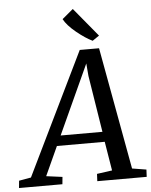

<svg xmlns="http://www.w3.org/2000/svg" viewBox="-129 -1028 849 1080"><g transform="rotate(-5 295.5 -488.5)"><path d="M451 -744 577 -54 657 -41 655 0H376L378 -41L464 -53L437 -217H167L92 -53L183 -41L179 0H-66L-62 -41L6 -53L342 -744ZM193 -274H429L378 -594L372 -665ZM261 -925 323 -977 457 -815 419 -789Q379 -808 329.5 -848.5Q280 -889 261 -925Z"/></g></svg>

Font: Koeln Type Serif
Style: Italic
Weight: 400
Italic angle: -8°
Designer: Eben Sorkin
Foundry: Eben Sorkin
Version: Version 2.002